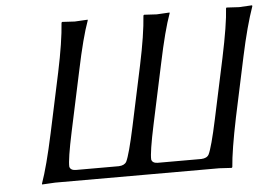

<svg xmlns="http://www.w3.org/2000/svg" viewBox="-48 -712 1103 780"><g transform="rotate(-5 503.5 -322.5)"><path d="M901.4 -200.2Q874 -67.4 869.1 0L866.2 2.9Q864.3 2.9 815.9 0H147Q147 0 93.3 2.9L92.8 0Q117.2 -68.4 145.5 -200.2L197.8 -444.8Q223.6 -566.9 229 -645L231.9 -647.9Q233.9 -647.9 283.2 -645Q283.2 -645 335.9 -647.9V-645Q311.5 -578.1 283.7 -444.8L231.4 -200.2Q207.5 -87.9 209.5 -59.1Q213.4 -44.4 234.4 -43.9H410.2Q433.1 -44.9 441.4 -59.1Q455.1 -86.4 479.5 -200.2L531.7 -444.8Q557.6 -566.9 563 -645L565.9 -647.9Q567.9 -647.9 617.2 -645Q617.2 -645 669.9 -647.9V-645Q645.5 -578.1 617.7 -444.8L565.4 -200.2Q541.5 -87.9 543.5 -59.1Q547.4 -44.4 568.4 -43.9H746.6Q769.5 -44.9 777.3 -59.1Q791 -86.4 815.4 -200.2L867.7 -444.8Q896 -578.6 899.9 -645L901.9 -647.9Q903.8 -647.9 953.1 -645Q953.1 -645 1005.9 -647.9L1007.3 -645Q979.5 -565.9 953.6 -444.8Z"/></g></svg>

Font: Linux Biolinum Slanted O
Style: Slanted
Weight: 400
Designer: Philipp H. Poll
Foundry: Philipp H. Poll
Version: Version 1.0.4